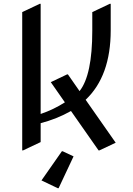

<svg xmlns="http://www.w3.org/2000/svg" viewBox="-20 -777 706 1017"><path d="M290.5 219.7H285.6L199.7 178.7L307.6 24.4H312.5L369.6 51.3ZM97.7 19.5V-712.9L190.4 -756.8H195.3V-173.3Q263.2 -196.3 323.7 -234.9L249 -341.8L335 -382.8H339.8L401.4 -294.4Q468.8 -379.4 468.8 -614.3V-712.9L561.5 -756.8H566.4V-616.2Q566.4 -374 433.6 -248.5L592.8 -21L506.8 19.5H502L356 -189Q281.2 -147 195.3 -124.5V-24.4L102.5 19.5Z"/></svg>

Font: Nova Cut
Style: Book
Weight: 400
Version: Version 2.000